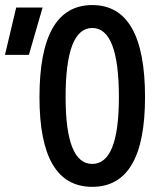

<svg xmlns="http://www.w3.org/2000/svg" viewBox="-20 -723 626 753"><path d="M341.8 9.8Q134.8 9.8 134.8 -341.8Q134.8 -703.1 341.8 -703.1Q548.8 -703.1 548.8 -341.8Q548.8 9.8 341.8 9.8ZM-0.5 -507.8 43.5 -693.4H147L93.3 -507.8ZM341.8 -80.1Q446.3 -80.1 446.3 -341.8Q446.3 -613.3 341.8 -613.3Q237.3 -613.3 237.3 -341.8Q237.3 -80.1 341.8 -80.1Z"/></svg>

Font: Cascadia Code PL
Style: Regular
Weight: 400
Monospace: yes
Designer: Aaron Bell
Foundry: Saja Typeworks
Version: Version 2102.003